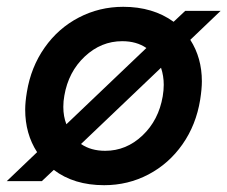

<svg xmlns="http://www.w3.org/2000/svg" viewBox="-40 -532 668 564"><path d="M69 -85Q34 -139 34 -210Q34 -232 39 -262Q51 -335 91 -392Q131 -449 191.5 -480.5Q252 -512 322 -512Q409 -512 470 -468L504 -500H608L519 -415Q553 -362 553 -293Q553 -271 548 -239Q536 -165 496 -108Q456 -51 396 -19.5Q336 12 266 12Q177 12 118 -33L83 0H-20ZM146 -218Q146 -190 155 -167L390 -391Q361 -411 319 -411Q257 -411 209 -366Q161 -321 149 -251Q146 -235 146 -218ZM269 -89Q331 -89 378.5 -134Q426 -179 438 -249Q441 -267 441 -283Q441 -309 433 -333L198 -109Q227 -89 269 -89Z"/></svg>

Font: Oak Sans Semibold
Style: Italic
Weight: 600
Italic angle: -9.49998°
Foundry: Erik Kennedy, Walven
Version: Version 1.000